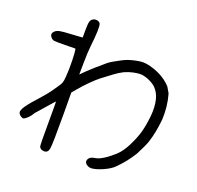

<svg xmlns="http://www.w3.org/2000/svg" viewBox="-156 -934 1312 1277"><g transform="rotate(20 500.0 -296.0)"><path d="M918.9 -127.9Q915 -113.3 897.5 -76.2Q879.9 -39.1 871.1 -23.4Q830.1 44.9 768.6 105.5Q745.1 128.9 699.2 149.4Q653.3 169.9 620.1 172.9Q606.4 173.8 593.8 168Q564.5 153.3 572.8 129.4Q581.1 105.5 617.2 100.6Q666 94.7 747.1 21.5Q781.2 -10.7 808.6 -65.4Q837.9 -124 851.6 -173.3Q865.2 -222.7 872.1 -293Q882.8 -420.9 826.2 -478.5Q806.6 -498 772.5 -512.7Q738.3 -527.3 709 -527.3Q689.5 -526.4 662.6 -521Q635.7 -515.6 602.5 -501Q571.3 -485.4 541.5 -462.9Q511.7 -440.4 471.7 -410.2Q448.2 -392.6 411.1 -355.5Q374 -318.4 345.7 -284.2L321.3 -254.9L322.3 -112.3Q323.2 108.4 317.4 142.1Q311.5 175.8 283.2 173.8Q257.8 172.9 250 154.3Q246.1 144.5 247.1 -41Q247.1 -121.1 247.1 -136.2Q247.1 -151.4 246.6 -157.7Q246.1 -164.1 245.1 -164.1Q242.2 -162.1 194.3 -106.4Q172.9 -81.1 154.3 -60.5Q137.7 -43.9 131.8 -32.2Q127.9 -23.4 114.3 -9.3Q100.6 4.9 89.8 11.7Q82 15.6 79.6 16.1Q77.1 16.6 70.3 13.7Q51.8 5.9 44.9 -9.8Q38.1 -25.4 61.5 -59.6Q85 -93.8 147.5 -162.1Q181.6 -201.2 194.3 -219.7Q207 -239.3 220.7 -257.8Q239.3 -283.2 244.6 -297.4Q250 -311.5 252 -343.8Q255.9 -392.6 254.4 -453.6Q252.9 -514.6 249 -533.2L247.1 -539.1L173.8 -538.1Q112.3 -537.1 98.1 -539.1Q84 -541 74.2 -552.7Q52.7 -576.2 78.1 -598.6Q88.9 -608.4 111.3 -612.8Q133.8 -617.2 198.2 -620.1Q252 -623 259.8 -624L267.6 -625V-669.9Q267.6 -720.7 272.5 -737.8Q277.3 -754.9 293.9 -762.7Q309.6 -769.5 328.1 -762.7Q337.9 -758.8 341.8 -750Q352.5 -722.7 336.9 -587.9Q332 -544.9 331.1 -465.8L330.1 -385.7L362.3 -418Q393.6 -448.2 414.1 -465.8Q445.3 -491.2 461.4 -506.3Q477.5 -521.5 500 -536.1Q509.8 -542 545.4 -561.5Q581.1 -581.1 599.6 -586.9Q639.6 -600.6 683.6 -606.4Q723.6 -611.3 777.3 -592.8Q859.4 -565.4 908.2 -510.7L931.6 -470.7Q956.1 -384.8 951.2 -292Q941.4 -196.3 918.9 -127.9Z"/></g></svg>

Font: JasonHandwriting4
Style: Regular
Weight: 400
Version: Version 1.01.21